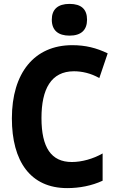

<svg xmlns="http://www.w3.org/2000/svg" viewBox="-20 -956 603 986"><path d="M337 -773C398 -773 427 -803 427 -855C427 -908 398 -936 337 -936C277 -936 246 -908 246 -855C246 -800 279 -773 337 -773ZM325 10C388 10 451 -2 507 -28V-168C458 -140 400 -124 349 -124C243 -124 193 -198 193 -350C193 -498 242 -590 360 -590C400 -590 447 -580 490 -555L533 -682C475 -710 419 -724 351 -724C156 -724 41 -581 41 -348C41 -128 136 10 325 10Z"/></svg>

Font: Noto Sans Mono SemiCondensed ExtraBold
Style: Regular
Weight: 800
Width: 4
Designer: Monotype Design Team
Foundry: Monotype Imaging Inc.
Version: Version 2.014